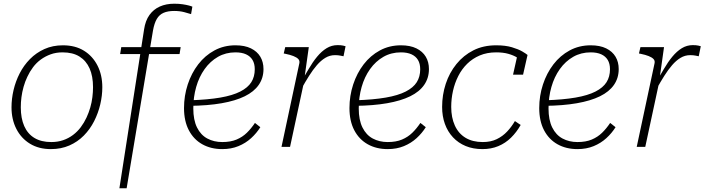

<svg xmlns="http://www.w3.org/2000/svg" viewBox="-20 -791 3794 1034"><path d="M446 -158Q458 -184 466 -211.5Q474 -239 477.5 -267.5Q481 -296 481 -321Q481 -381 462.5 -422.5Q444 -464 408 -486.5Q372 -509 317 -509Q282 -509 253 -498.5Q224 -488 200 -470.5Q176 -453 158 -429Q140 -405 127 -377Q115 -352 107 -323.5Q99 -295 95.5 -267.5Q92 -240 92 -213Q92 -154 110.5 -112Q129 -70 165.5 -48Q202 -26 256 -26Q291 -26 320 -36Q349 -46 373 -64Q397 -82 415 -106Q433 -130 446 -158ZM42 -213Q42 -259 53 -306Q64 -353 86 -396Q108 -439 141.5 -473Q175 -507 219.5 -527Q264 -547 319 -547Q385 -547 432 -518Q479 -489 505 -438Q531 -387 531 -321Q531 -276 520 -229Q509 -182 487 -138.5Q465 -95 431.5 -61Q398 -27 353.5 -7.5Q309 12 254 12Q189 12 141.5 -17Q94 -46 68 -97Q42 -148 42 -213Z M633 -537H953L947 -500H627ZM918 -732Q884 -732 861 -722Q838 -712 824.5 -689Q811 -666 804 -627L662 223H623L756 -633Q763 -680 785 -710.5Q807 -741 841 -756Q875 -771 918 -771Q944 -771 963.5 -768Q983 -765 996.5 -761.5Q1010 -758 1016 -755L1009 -715Q997 -719 972.5 -725.5Q948 -732 918 -732Z M1177 12Q1116 12 1069.5 -14Q1023 -40 997 -89.5Q971 -139 971 -209Q971 -275 991 -336Q1011 -397 1047.5 -444.5Q1084 -492 1135 -519.5Q1186 -547 1248 -547Q1298 -547 1331.5 -530.5Q1365 -514 1382 -485.5Q1399 -457 1399 -419Q1399 -371 1373.5 -334Q1348 -297 1298 -272.5Q1248 -248 1173.5 -235Q1099 -222 1001 -221L1005 -251Q1100 -254 1166.5 -265.5Q1233 -277 1274 -298Q1315 -319 1333.5 -348.5Q1352 -378 1352 -418Q1352 -448 1340 -468Q1328 -488 1305 -498.5Q1282 -509 1248 -509Q1196 -509 1154 -485Q1112 -461 1082 -419Q1052 -377 1036.5 -322.5Q1021 -268 1021 -207Q1021 -145 1041 -104.5Q1061 -64 1096.5 -45Q1132 -26 1177 -26Q1222 -26 1254 -39.5Q1286 -53 1309.5 -76Q1333 -99 1353 -129L1382 -106Q1362 -74 1332.5 -47Q1303 -20 1264 -4Q1225 12 1177 12Z M1496 0H1542L1622 -372L1619 -366L1643 -537H1516L1508 -503L1518 -501Q1543 -496 1560.5 -489Q1578 -482 1586.5 -473Q1595 -464 1592 -450ZM1841 -542Q1839 -543 1827.5 -545.5Q1816 -548 1798 -548Q1766 -548 1739 -531.5Q1712 -515 1688 -486Q1664 -457 1642 -419Q1620 -381 1595 -339L1604 -314Q1624 -350 1644.5 -382.5Q1665 -415 1686.5 -440Q1708 -465 1732 -479.5Q1756 -494 1784 -494Q1801 -494 1812.5 -491.5Q1824 -489 1830 -488Z M2068 12Q2007 12 1960.5 -14Q1914 -40 1888 -89.5Q1862 -139 1862 -209Q1862 -275 1882 -336Q1902 -397 1938.5 -444.5Q1975 -492 2026 -519.5Q2077 -547 2139 -547Q2189 -547 2222.5 -530.5Q2256 -514 2273 -485.5Q2290 -457 2290 -419Q2290 -371 2264.5 -334Q2239 -297 2189 -272.5Q2139 -248 2064.5 -235Q1990 -222 1892 -221L1896 -251Q1991 -254 2057.5 -265.5Q2124 -277 2165 -298Q2206 -319 2224.5 -348.5Q2243 -378 2243 -418Q2243 -448 2231 -468Q2219 -488 2196 -498.5Q2173 -509 2139 -509Q2087 -509 2045 -485Q2003 -461 1973 -419Q1943 -377 1927.5 -322.5Q1912 -268 1912 -207Q1912 -145 1932 -104.5Q1952 -64 1987.5 -45Q2023 -26 2068 -26Q2113 -26 2145 -39.5Q2177 -53 2200.5 -76Q2224 -99 2244 -129L2273 -106Q2253 -74 2223.5 -47Q2194 -20 2155 -4Q2116 12 2068 12Z M2580 -26Q2623 -26 2655 -41.5Q2687 -57 2711 -82.5Q2735 -108 2753 -139L2784 -118Q2762 -79 2732 -49.5Q2702 -20 2663.5 -4Q2625 12 2578 12Q2528 12 2488 -4.5Q2448 -21 2419.5 -51.5Q2391 -82 2376 -123.5Q2361 -165 2361 -215Q2361 -280 2380.5 -339.5Q2400 -399 2438 -446Q2476 -493 2529.5 -520Q2583 -547 2652 -547Q2702 -547 2737 -536.5Q2772 -526 2792.5 -514Q2813 -502 2821 -495L2797 -389H2743L2768 -501Q2780 -496 2786 -490Q2792 -484 2794 -477.5Q2796 -471 2795.5 -465.5Q2795 -460 2794 -456Q2784 -469 2765 -481Q2746 -493 2718 -501Q2690 -509 2652 -509Q2603 -509 2564 -492.5Q2525 -476 2496 -447.5Q2467 -419 2448 -381.5Q2429 -344 2419.5 -301.5Q2410 -259 2410 -215Q2410 -158 2429.5 -115Q2449 -72 2487 -49Q2525 -26 2580 -26Z M3090 12Q3029 12 2982.5 -14Q2936 -40 2910 -89.5Q2884 -139 2884 -209Q2884 -275 2904 -336Q2924 -397 2960.5 -444.5Q2997 -492 3048 -519.5Q3099 -547 3161 -547Q3211 -547 3244.5 -530.5Q3278 -514 3295 -485.5Q3312 -457 3312 -419Q3312 -371 3286.5 -334Q3261 -297 3211 -272.5Q3161 -248 3086.5 -235Q3012 -222 2914 -221L2918 -251Q3013 -254 3079.5 -265.5Q3146 -277 3187 -298Q3228 -319 3246.5 -348.5Q3265 -378 3265 -418Q3265 -448 3253 -468Q3241 -488 3218 -498.5Q3195 -509 3161 -509Q3109 -509 3067 -485Q3025 -461 2995 -419Q2965 -377 2949.5 -322.5Q2934 -268 2934 -207Q2934 -145 2954 -104.5Q2974 -64 3009.5 -45Q3045 -26 3090 -26Q3135 -26 3167 -39.5Q3199 -53 3222.5 -76Q3246 -99 3266 -129L3295 -106Q3275 -74 3245.5 -47Q3216 -20 3177 -4Q3138 12 3090 12Z M3409 0H3455L3535 -372L3532 -366L3556 -537H3429L3421 -503L3431 -501Q3456 -496 3473.5 -489Q3491 -482 3499.5 -473Q3508 -464 3505 -450ZM3754 -542Q3752 -543 3740.5 -545.5Q3729 -548 3711 -548Q3679 -548 3652 -531.5Q3625 -515 3601 -486Q3577 -457 3555 -419Q3533 -381 3508 -339L3517 -314Q3537 -350 3557.5 -382.5Q3578 -415 3599.5 -440Q3621 -465 3645 -479.5Q3669 -494 3697 -494Q3714 -494 3725.5 -491.5Q3737 -489 3743 -488Z"/></svg>

Font: Roboto Serif Thin
Style: Italic
Weight: 250
Italic angle: -10°
Version: Version 1.007